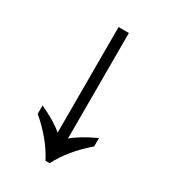

<svg xmlns="http://www.w3.org/2000/svg" viewBox="-171 -782 778 872"><g transform="rotate(30 218.0 -346.0)"><path d="M207 0Q163 -87 70 -167V-211Q152 -173 191 -138V-692H245V-138Q284 -173 366 -211V-167Q273 -87 229 0Z"/></g></svg>

Font: ukorean25
Style: Book
Weight: 400
Designer: Jelle Bosma - Monotype Design Team
Foundry: Monotype Imaging Inc.
Version: Version 2.003